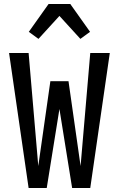

<svg xmlns="http://www.w3.org/2000/svg" viewBox="-20 -933 590 953"><path d="M122 0 25 -670H122L170 -109L230 -530H320L380 -109L428 -670H525L428 0H338L275 -392L212 0ZM171 -740 123 -775 221 -913H329L427 -775L379 -740L275 -854Z"/></svg>

Font: Lode Dark Term
Style: Bold
Weight: 700
Monospace: yes
Designer: Belleve Invis
Foundry: Belleve Invis
Version: Version 29.2.0